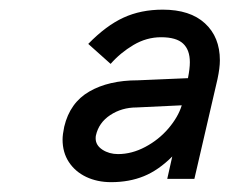

<svg xmlns="http://www.w3.org/2000/svg" viewBox="-20 -720 479 394"><path d="M108.4 -433.6Q108.4 -443.8 111.8 -460Q123.5 -509.3 163.3 -532.2Q203.1 -555.2 262.7 -555.2L365.7 -559.6Q369.6 -579.1 369.6 -592.3Q369.6 -617.7 355.7 -630.6Q341.8 -643.6 310.5 -643.6Q280.8 -643.6 253.9 -627.7Q227.1 -611.8 207 -588.9L161.1 -629.9Q197.8 -667.5 233.4 -683.8Q269 -700.2 314 -700.2Q370.1 -700.2 400.6 -672.1Q431.2 -644 431.2 -596.2Q431.2 -580.6 426.3 -557.6L378.9 -353H323.2L333.5 -398.9Q305.2 -370.6 275.1 -358.4Q245.1 -346.2 208 -346.2Q179.7 -346.2 157 -356.9Q134.3 -367.7 121.3 -387.5Q108.4 -407.2 108.4 -433.6ZM353 -503.9 260.3 -499.5Q230 -499.5 206.3 -483.9Q182.6 -468.3 176.8 -441.9Q176.3 -439.9 176.3 -436Q176.3 -421.9 190.2 -412.8Q204.1 -403.8 222.2 -403.8Q250.5 -403.8 278.1 -418.5Q305.7 -433.1 325.7 -456.5Q345.7 -480 353 -503.9Z"/></svg>

Font: Acari Sans Medium
Style: Italic
Weight: 500
Italic angle: -13°
Designer: Alfredo Marco Pradil and Stefan Peev
Foundry: Hanken Design Co.
Version: Version 1.045